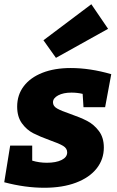

<svg xmlns="http://www.w3.org/2000/svg" viewBox="-24 -872 554 906"><path d="M226 -389Q226 -371 245.5 -360Q265 -349 306 -335Q355 -318 387 -301.5Q419 -285 442.5 -254Q466 -223 466 -176Q466 -120 432 -77Q398 -34 334.5 -10Q271 14 185 14Q94 14 -4 -12L24 -185H128V-114Q161 -104 197 -104Q240 -104 266.5 -117Q293 -130 293 -153Q293 -172 274 -183.5Q255 -195 212 -210Q165 -227 133.5 -243Q102 -259 79.5 -290Q57 -321 57 -369Q57 -424 88 -465Q119 -506 176 -528.5Q233 -551 310 -551Q401 -551 501 -522L472 -366H370L366 -429Q341 -435 313 -435Q275 -435 250.5 -422Q226 -409 226 -389ZM486 -736 240 -599 181 -682 407 -852Z"/></svg>

Font: Bitter Pro ExtraBold
Style: Italic
Weight: 800
Italic angle: -9°
Designer: Sol Matas, and Bitter project Authors
Foundry: Sol Matas
Version: Version 1.010